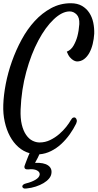

<svg xmlns="http://www.w3.org/2000/svg" viewBox="-20 -758 594 1169"><path d="M193.4 233.4Q247.1 231.4 272.5 249Q297.9 266.6 293 297.9Q291 314.5 278.3 329.6Q265.6 344.7 245.1 356.9Q224.6 369.1 197.8 377.9Q170.9 386.7 141.6 389.6Q128.9 391.6 122.6 387.7Q116.2 383.8 115.7 377.9Q115.2 372.1 121.1 366.7Q127 361.3 139.6 358.4Q171.9 350.6 195.3 336.9Q218.8 323.2 221.7 305.7Q223.6 289.1 204.6 279.3Q185.5 269.5 152.3 273.4Q126 275.4 128.9 253.9Q129.9 250 134.3 238.8Q138.7 227.5 143.6 214.4Q148.4 201.2 153.3 189.9Q158.2 178.7 160.2 174.8Q122.1 164.1 91.8 137.2Q61.5 110.4 40.5 71.3Q19.5 32.2 8.8 -16.6Q-2 -65.4 0 -120.1Q2 -178.7 15.1 -247.1Q28.3 -315.4 52.7 -384.3Q77.1 -453.1 111.8 -517.1Q146.5 -581.1 191.4 -629.9Q236.3 -678.7 291.5 -708.5Q346.7 -738.3 411.1 -738.3Q451.2 -738.3 479 -722.2Q506.8 -706.1 523.9 -679.7Q541 -653.3 547.9 -620.1Q554.7 -586.9 553.7 -552.7Q551.8 -520.5 544.4 -490.2Q537.1 -460 523.9 -436Q510.7 -412.1 491.7 -397.9Q472.7 -383.8 448.2 -383.8Q436.5 -384.8 425.8 -391.6Q416 -397.5 405.8 -409.2Q395.5 -420.9 386.7 -443.4Q413.1 -454.1 428.2 -481Q443.4 -507.8 451.2 -537.1Q460 -570.3 462.9 -611.3Q464.8 -651.4 446.3 -669.9Q427.7 -688.5 404.3 -688.5Q358.4 -688.5 307.6 -640.6Q256.8 -592.8 213.4 -511.2Q169.9 -429.7 140.1 -321.3Q110.4 -212.9 105.5 -91.8Q103.5 -37.1 112.8 1Q122.1 39.1 139.2 63.5Q156.2 87.9 177.7 98.6Q199.2 109.4 220.7 109.4Q254.9 109.4 285.2 94.7Q315.4 80.1 340.3 58.6Q365.2 37.1 383.3 14.2Q401.4 -8.8 411.1 -26.4Q418 -39.1 425.8 -42Q433.6 -44.9 439.5 -40.5Q445.3 -36.1 447.3 -26.9Q449.2 -17.6 443.4 -4.9Q427.7 27.3 404.8 59.6Q381.8 91.8 353.5 118.2Q325.2 144.5 291 161.6Q256.8 178.7 219.7 181.6Q216.8 189.5 210.4 201.7Q204.1 213.9 193.4 233.4Z"/></svg>

Font: Satisfy
Style: Regular
Weight: 400
Designer: Font Diner, Inc
Foundry: Font Diner, Inc
Version: Version 1.001